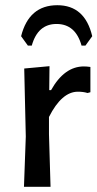

<svg xmlns="http://www.w3.org/2000/svg" viewBox="-20 -717 374 737"><path d="M87 -542 61 -578Q91 -697 200 -697Q306 -697 334 -578L308 -542H293Q270 -625 197 -625Q125 -625 102 -542ZM170 -463 169 -371H176Q227 -462 302 -462Q313 -462 327 -460V-363L316 -360Q300 -365 279 -365Q217 -365 168 -268V-202L174 0H72L79 -193L73 -454Z"/></svg>

Font: Alegreya Sans Medium
Style: Regular
Weight: 500
Designer: Juan Pablo del Peral
Foundry: Huerta Tipografica
Version: Version 2.007